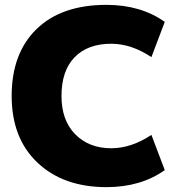

<svg xmlns="http://www.w3.org/2000/svg" viewBox="-20 -760 751 790"><path d="M418 10Q241 10 134.5 -90.5Q28 -191 28 -365Q28 -541 130.5 -640.5Q233 -740 418 -740Q559 -740 658 -670L603 -525Q520 -580 438 -580Q341 -580 287 -524.5Q233 -469 233 -365Q233 -265 289.5 -207.5Q346 -150 438 -150Q520 -150 603 -205L658 -60Q559 10 418 10Z"/></svg>

Font: M PLUS 1p Black
Style: Regular
Weight: 900
Version: Version 1.061